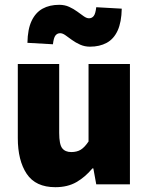

<svg xmlns="http://www.w3.org/2000/svg" viewBox="-20 -766 618 798"><path d="M210 12Q128 12 91 -43.5Q54 -99 54 -192V-500H226V-214Q226 -166 238.5 -150Q251 -134 276 -134Q300 -134 316 -144Q332 -154 348 -178V-500H520V0H380L368 -66H364Q334 -30 297.5 -9Q261 12 210 12ZM354 -572Q332 -572 313 -580.5Q294 -589 279 -600Q264 -611 252 -619.5Q240 -628 230 -628Q218 -628 210.5 -618.5Q203 -609 200 -582L94 -588Q95 -645 111.5 -679.5Q128 -714 157 -730Q186 -746 226 -746Q249 -746 267.5 -737.5Q286 -729 301 -718Q316 -707 328 -698.5Q340 -690 350 -690Q362 -690 369.5 -699.5Q377 -709 380 -736L486 -730Q485 -674 469 -639Q453 -604 423.5 -588Q394 -572 354 -572Z"/></svg>

Font: Source Sans 3 Black
Style: Regular
Weight: 900
Designer: Paul D. Hunt
Foundry: Adobe
Version: Version 3.046;hotconv 1.0.118;makeotfexe 2.5.65603